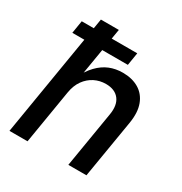

<svg xmlns="http://www.w3.org/2000/svg" viewBox="-169 -855 934 983"><g transform="rotate(30 297.5 -364.0)"><path d="M184.6 -318.8 131.8 0H24.9L145.5 -727.5H251.5L198.2 -408.2H182.1Q206.5 -457 236.3 -488Q266.1 -519 301.8 -533.7Q337.4 -548.3 379.9 -548.3Q435.1 -548.3 474.4 -524.9Q513.7 -501.5 531 -455.8Q548.3 -410.2 537.1 -342.8L480 0H373L427.7 -329.1Q438 -389.2 412.4 -422.1Q386.7 -455.1 333.5 -455.1Q297.4 -455.1 266.4 -439.5Q235.4 -423.8 213.6 -393.6Q191.9 -363.3 184.6 -318.8ZM52.7 -595.7 64.9 -670.9H393.1L380.9 -595.7Z"/></g></svg>

Font: Inter 17pt Medium
Style: Italic
Weight: 500
Italic angle: -9.3988°
Version: Version 4.001;git-66647c0bb